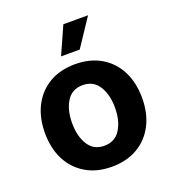

<svg xmlns="http://www.w3.org/2000/svg" viewBox="-140 -874 893 992"><g transform="rotate(-20 306.5 -378.0)"><path d="M306.6 10.7Q224.6 10.7 164.6 -24.7Q104.5 -60.1 72 -123.3Q39.6 -186.5 39.6 -270.5Q39.6 -355 72 -418.5Q104.5 -481.9 164.6 -517.3Q224.6 -552.7 306.6 -552.7Q388.7 -552.7 448.7 -517.3Q508.8 -481.9 541.3 -418.5Q573.7 -355 573.7 -270.5Q573.7 -186.5 541.3 -123.3Q508.8 -60.1 448.7 -24.7Q388.7 10.7 306.6 10.7ZM306.6 -104.5Q365.2 -104.5 395 -151.9Q424.8 -199.2 424.8 -271Q424.8 -343.3 395 -390.4Q365.2 -437.5 306.6 -437.5Q248 -437.5 218.5 -390.4Q189 -343.3 189 -271Q189 -199.2 218.5 -151.9Q248 -104.5 306.6 -104.5ZM253.4 -615.2 321.3 -767.1H457L356 -615.2Z"/></g></svg>

Font: Inter-Bold
Style: Bold
Weight: 700
Designer: Rasmus Andersson
Foundry: rsms
Version: Version 4.000;git-a52131595